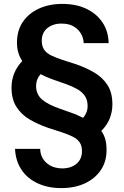

<svg xmlns="http://www.w3.org/2000/svg" viewBox="-20 -732 635 984"><path d="M294 232Q225 232 172 207Q119 182 89.5 137Q60 92 57 31H186Q186 57 199 79.5Q212 102 236.5 116Q261 130 296 131Q341 132 370.5 108.5Q400 85 400 43Q400 14 387.5 -3.5Q375 -21 351 -32.5Q327 -44 295.5 -54.5Q264 -65 226 -77Q174 -95 131.5 -120Q89 -145 64 -184.5Q39 -224 39 -283Q39 -322 53 -356.5Q67 -391 94 -419Q81 -439 74 -462Q67 -485 67 -514Q67 -575 96.5 -619Q126 -663 178.5 -687.5Q231 -712 300 -712Q370 -712 422.5 -687Q475 -662 505 -617.5Q535 -573 537 -511H409Q408 -537 395 -559.5Q382 -582 357.5 -596.5Q333 -611 298 -611Q253 -612 223.5 -588.5Q194 -565 194 -523Q194 -495 206.5 -477Q219 -459 243 -447.5Q267 -436 299 -425.5Q331 -415 369 -403Q421 -385 463.5 -360Q506 -335 531 -296Q556 -257 556 -197Q556 -159 542 -124Q528 -89 499 -61Q513 -42 519.5 -18.5Q526 5 526 34Q527 94 497.5 138.5Q468 183 415.5 207.5Q363 232 294 232ZM406 -128Q417 -141 423 -156Q429 -171 429 -189Q429 -219 415.5 -239.5Q402 -260 378 -274Q354 -288 321.5 -300Q289 -312 250 -325Q231 -332 216 -338.5Q201 -345 188 -352Q177 -340 171 -324.5Q165 -309 165 -291Q165 -268 173.5 -250.5Q182 -233 198 -220Q214 -207 236 -196Q258 -185 285.5 -175.5Q313 -166 343 -155Q361 -149 376.5 -142Q392 -135 406 -128Z"/></svg>

Font: DM Sans 28pt SemiBold
Style: Regular
Weight: 600
Version: Version 4.004;gftools[0.9.30]